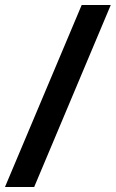

<svg xmlns="http://www.w3.org/2000/svg" viewBox="-74 -729 461 764"><path d="M62 15.1H-54.2L251 -709H366.7Z"/></svg>

Font: Stardos Stencil
Style: Bold
Weight: 700
Designer: vernon adams
Foundry: vernon adams
Version: Version 1.000